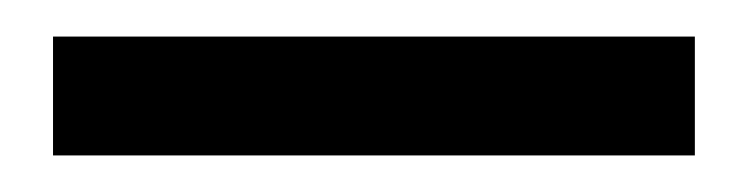

<svg xmlns="http://www.w3.org/2000/svg" viewBox="-20 165 408 105"><path d="M360 185V250H9V185Z"/></svg>

Font: Mukta Medium
Style: Regular
Weight: 500
Designer: Girish Dalvi and Yashodeep Gholap
Foundry: Ek Type
Version: Version 2.538;PS 1.002;hotconv 16.6.51;makeotf.lib2.5.65220;